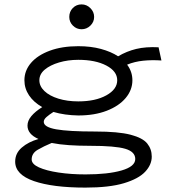

<svg xmlns="http://www.w3.org/2000/svg" viewBox="-20 -681 790 873"><path d="M336 -156Q274 -157 223 -172Q204 -160 191.5 -149Q179 -138 179 -127Q179 -103 235.5 -93Q292 -83 413 -83Q518 -83 573.5 -68.5Q629 -54 649.5 -28.5Q670 -3 670 31Q670 68 640 100Q610 132 543.5 152Q477 172 368 172Q220 172 134.5 142.5Q49 113 49 54Q49 16 79 -10Q109 -36 155 -49Q105 -71 105 -110Q105 -132 122.5 -153Q140 -174 172 -194Q133 -216 112 -247.5Q91 -279 91 -316Q91 -360 121 -395Q151 -430 206.5 -450.5Q262 -471 336 -471Q393 -471 439 -458.5Q485 -446 517 -425Q556 -448 599.5 -458.5Q643 -469 701 -466L714 -406Q671 -409 631.5 -405Q592 -401 558 -387Q582 -355 582 -316Q582 -272 551.5 -235.5Q521 -199 465.5 -177.5Q410 -156 336 -156ZM336 -220Q414 -220 463.5 -247.5Q513 -275 513 -316Q513 -357 463.5 -383Q414 -409 336 -409Q289 -409 248.5 -397Q208 -385 183.5 -364.5Q159 -344 159 -316Q159 -289 182 -267Q205 -245 245.5 -232.5Q286 -220 336 -220ZM124 44Q124 65 157 80Q190 95 246 103.5Q302 112 369 112Q471 112 533 94Q595 76 595 42Q595 9 549.5 -4.5Q504 -18 390 -18Q338 -18 294 -21Q250 -24 215 -31Q179 -16 151.5 0Q124 16 124 44ZM351 -548Q328 -548 311.5 -564.5Q295 -581 295 -604Q295 -628 311 -644.5Q327 -661 351 -661Q374 -661 391 -644Q408 -627 408 -604Q408 -581 391 -564.5Q374 -548 351 -548Z"/></svg>

Font: Inconsolata ExtraExpanded Thin
Style: Regular
Weight: 100
Width: 8
Monospace: yes
Designer: Raph Levien, Cyreal, Brenton Simpson
Foundry: Raph Levien, Cyreal, Google
Version: Version 3.100; ttfautohint (v1.8.4.7-5d5b)